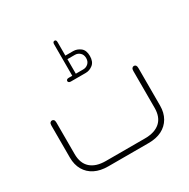

<svg xmlns="http://www.w3.org/2000/svg" viewBox="-157 -839 968 983"><g transform="rotate(-30 326.5 -347.5)"><path d="M280 -494V-680Q280 -688 283 -691.5Q286 -695 291 -695Q296 -695 298.5 -691.5Q301 -688 301 -680V-601H347Q370 -601 389.5 -586Q409 -571 409 -537Q409 -503 389.5 -487.5Q370 -472 347 -472H259Q252 -472 248 -475Q244 -478 244 -483Q244 -488 248 -491Q252 -494 259 -494ZM301 -580V-494H345Q362 -494 374.5 -505.5Q387 -517 387 -537Q387 -557 374.5 -568.5Q362 -580 345 -580ZM446 0H208Q162 0 129 -16.5Q96 -33 78 -64Q60 -95 60 -137V-327Q60 -338 64.5 -343Q69 -348 75 -348Q82 -348 86 -343Q90 -338 90 -327V-141Q90 -86 121.5 -58Q153 -30 211 -30H442Q500 -30 531.5 -58Q563 -86 563 -141V-359Q563 -370 567.5 -375Q572 -380 578 -380Q585 -380 589 -375Q593 -370 593 -359V-137Q593 -95 575 -64Q557 -33 524.5 -16.5Q492 0 446 0Z"/></g></svg>

Font: Beiruti ExtraLight
Style: Regular
Weight: 250
Designer: Arlette Boutros
Foundry: Boutros
Version: Version 1.41